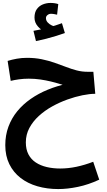

<svg xmlns="http://www.w3.org/2000/svg" viewBox="-20 -894 727 1308"><path d="M377 394Q301 394 235 375Q169 356 120 318Q71 280 43.5 224Q16 168 16 95Q16 27 37.5 -31Q59 -89 97.5 -136Q136 -183 189 -220Q242 -257 305.5 -283Q369 -309 439 -324L441 -306Q417 -313 388 -322Q359 -331 325.5 -339Q292 -347 254.5 -352.5Q217 -358 176 -358Q140 -358 108.5 -353.5Q77 -349 53 -343L32 -479Q61 -488 94.5 -494Q128 -500 164 -500Q218 -500 264 -490.5Q310 -481 350.5 -467Q391 -453 428.5 -438.5Q466 -424 502 -414.5Q538 -405 576 -405H616L629 -255Q591 -255 541.5 -245Q492 -235 439 -216Q386 -197 335.5 -169Q285 -141 244.5 -104Q204 -67 180 -22Q156 23 156 76Q156 124 174 158Q192 192 224 213Q256 234 298.5 244Q341 254 390 254Q445 254 501.5 242Q558 230 615 208L656 330Q583 364 511 379Q439 394 377 394ZM225 -614 208 -684Q243 -690 260.5 -694Q278 -698 298 -703L288 -678Q262 -687 238.5 -713.5Q215 -740 215 -774Q215 -810 231 -832Q247 -854 272 -864Q297 -874 324 -874Q339 -874 352.5 -872Q366 -870 377 -866L369 -794Q359 -796 349 -798Q339 -800 327 -800Q314 -800 303.5 -791.5Q293 -783 293 -771Q293 -754 305 -741Q317 -728 333.5 -720.5Q350 -713 361 -712L306 -706Q333 -713 357 -720.5Q381 -728 402 -736L422 -669Q397 -660 363.5 -649.5Q330 -639 294.5 -630Q259 -621 225 -614Z"/></svg>

Font: Noto Sans
Style: Bold
Weight: 700
Designer: Monotype Design Team
Foundry: Monotype Imaging Inc.
Version: Version 2.000;GOOG;noto-source:20170915:90ef993387c0; ttfaut